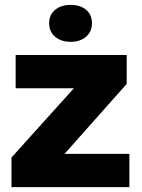

<svg xmlns="http://www.w3.org/2000/svg" viewBox="-20 -765 579 785"><path d="M27 -121 282 -404H44V-540H498V-422L244 -136H509V0H27ZM181 -670Q181 -705 205.5 -725Q230 -745 269 -745Q308 -745 332 -725Q356 -705 356 -670Q356 -635 331.5 -614.5Q307 -594 269 -594Q230 -594 205.5 -614.5Q181 -635 181 -670Z"/></svg>

Font: Mona Sans ExtraBold
Style: Regular
Weight: 800
Designer: Deni Anggara
Foundry: GitHub
Version: Version 2.000